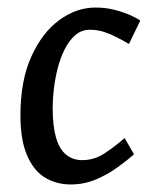

<svg xmlns="http://www.w3.org/2000/svg" viewBox="-20 -482 409 514"><path d="M169.7 11.8Q130.9 11.8 100.6 -6.5Q70.2 -24.9 52.5 -66Q34.7 -107 34.7 -172.9Q34.7 -266.2 63.9 -330.6Q93.1 -395.1 139.1 -428.5Q185.1 -461.8 235.3 -461.8Q262.9 -461.8 286.8 -455.6Q310.7 -449.4 329.1 -441.3Q347.4 -433.1 355.5 -426.8L325.2 -364.3Q308.1 -374.3 291.9 -382.6Q275.6 -391 258.1 -396.7Q240.6 -402.3 220 -402.3Q198.1 -402.3 181.4 -387.8Q164.8 -373.3 153.1 -349.9Q141.4 -326.5 134.3 -298.5Q127.2 -270.5 124.1 -243.2Q121 -215.9 121 -194Q121 -145.7 129.7 -114.6Q138.5 -83.5 156.4 -68.4Q174.3 -53.3 200.2 -53.3Q232.7 -53.3 260.6 -71.9Q288.5 -90.4 313.6 -112.4L338.7 -69Q320.5 -52.6 294 -33.6Q267.5 -14.5 236.1 -1.3Q204.7 11.8 169.7 11.8Z"/></svg>

Font: Ancizar Sans Thin
Style: Italic
Weight: 100
Italic angle: -4°
Designer: Cesar Puertas, Viviana Monsalve, Julian Moncada, Julian Prieto, Jose Castro, Mariel Hernandez, Felipe Aragon, Sara Alarc
Version: Version 8.100